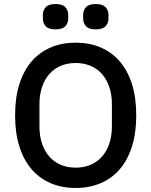

<svg xmlns="http://www.w3.org/2000/svg" viewBox="-20 -922 752 954"><path d="M356 12Q288 12 232.5 -11.5Q177 -35 137.5 -80.5Q98 -126 76.5 -193.5Q55 -261 55 -349Q55 -437 76.5 -504.5Q98 -572 137.5 -617.5Q177 -663 232.5 -686.5Q288 -710 356 -710Q424 -710 479.5 -686.5Q535 -663 574.5 -617.5Q614 -572 635.5 -504.5Q657 -437 657 -349Q657 -261 635.5 -193.5Q614 -126 574.5 -80.5Q535 -35 479.5 -11.5Q424 12 356 12ZM356 -89Q396 -89 429.5 -103Q463 -117 486.5 -143.5Q510 -170 523 -208Q536 -246 536 -294V-404Q536 -452 523 -490Q510 -528 486.5 -554.5Q463 -581 429.5 -595Q396 -609 356 -609Q315 -609 282 -595Q249 -581 225.5 -554.5Q202 -528 189 -490Q176 -452 176 -404V-294Q176 -246 189 -208Q202 -170 225.5 -143.5Q249 -117 282 -103Q315 -89 356 -89ZM256 -776Q222 -776 207.5 -791.5Q193 -807 193 -830V-848Q193 -871 207.5 -886.5Q222 -902 256 -902Q290 -902 304.5 -886.5Q319 -871 319 -848V-830Q319 -807 304.5 -791.5Q290 -776 256 -776ZM456 -776Q422 -776 407.5 -791.5Q393 -807 393 -830V-848Q393 -871 407.5 -886.5Q422 -902 456 -902Q490 -902 504.5 -886.5Q519 -871 519 -848V-830Q519 -807 504.5 -791.5Q490 -776 456 -776Z"/></svg>

Font: IBM Plex Sans Arabic Medm
Style: Regular
Weight: 500
Designer: Mike Abbink, Paul van der Laan, Pieter van Rosmalen, Wael Morcos, Khajak Apelian
Foundry: Bold Monday
Version: Version 1.005